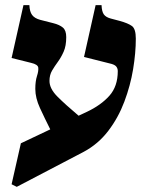

<svg xmlns="http://www.w3.org/2000/svg" viewBox="-20 -605 563 745"><path d="M410 -533 444 -524Q477 -515 492 -504Q507 -493 507 -455Q507 -400 496.5 -336.5Q486 -273 462.5 -210.5Q439 -148 400 -97Q361 -46 305 -16L45 120L25 110L61 -49L175 -103Q153 -147 135 -186Q117 -225 117 -260Q117 -290 123.5 -310Q130 -330 128.5 -342.5Q127 -355 101 -361L25 -380L71 -585H94Q95 -560 104.5 -547Q114 -534 136 -528L187 -515Q211 -509 224 -498Q237 -487 237 -461Q237 -427 227 -404.5Q217 -382 204.5 -365Q192 -348 182 -331Q172 -314 172 -291Q172 -261 203 -230Q234 -199 285 -156L317 -171Q372 -197 404.5 -233.5Q437 -270 437 -329Q437 -340 430.5 -347.5Q424 -355 405 -359L306 -384L351 -585H374Q375 -560 383 -549Q391 -538 410 -533Z"/></svg>

Font: Bona Nova SC
Style: Bold
Weight: 700
Designer: Mateusz Machalski
Foundry: Capitalics
Version: Version 4.001; ttfautohint (v1.8.4.7-5d5b)